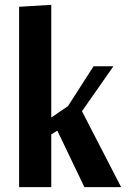

<svg xmlns="http://www.w3.org/2000/svg" viewBox="-20 -774 531 794"><path d="M59 0V-746L192 -754V-288L261 -335L367 -500H449L319 -314L481 0H329L217 -234L192 -218V0Z"/></svg>

Font: Arsenal
Style: Bold
Weight: 700
Designer: Andrij Shevchenko
Foundry: Stairsfor
Version: Version 2.001;PS 002.001;hotconv 1.0.88;makeotf.lib2.5.64775